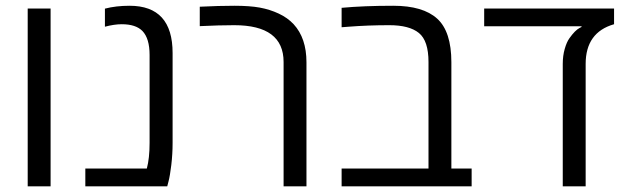

<svg xmlns="http://www.w3.org/2000/svg" viewBox="-20 -660 2218 680"><path d="M159.2 0H78.1V-629.9H159.2Z M411.1 -574.2Q384.8 -574.2 351.6 -565.4V-629.4Q390.6 -639.6 439 -639.6Q591.3 -639.6 591.3 -472.2V-153.8Q591.3 -114.3 586.7 -75.7Q582 -37.1 577.1 -18.6L572.3 0H282.2V-63H500Q509.8 -99.6 509.8 -153.8V-465.3Q509.8 -523.9 484.4 -550.3Q460.9 -574.2 411.1 -574.2Z M687.5 -636.2Q755.9 -639.6 810.1 -639.6Q864.3 -639.6 900.1 -633.1Q936 -626.5 967.3 -611.8Q998.5 -597.2 1020 -574.2Q1065.4 -524.9 1065.4 -439.5V0H984.4V-440.4Q984.4 -570.8 809.6 -570.8Q756.8 -570.8 687.5 -567.4Z M1189.9 -632.3Q1268.1 -639.6 1373 -639.6Q1478 -639.6 1528.3 -594Q1578.6 -548.3 1578.6 -439.5V-63H1650.4V0H1189.9V-63H1497.6V-440.4Q1497.6 -515.6 1463.6 -543.2Q1429.7 -570.8 1358.9 -570.8Q1283.2 -570.8 1214.8 -565.4L1189.9 -563.5Z M2154.8 -629.9V-574.2Q2054.2 -545.4 2054.2 -433.6V0H1973.1V-433.6Q1973.1 -462.4 1980 -486.6Q1986.8 -510.7 1996.6 -524.4Q2016.6 -552.7 2032.7 -561L2039.6 -564.5V-566.9H1694.8V-629.9Z"/></svg>

Font: Open Sans Hebrew
Style: Regular
Weight: 400
Foundry: Ascender Corporation, Yanek Iontef
Version: Version 2.001;PS 002.001;hotconv 1.0.70;makeotf.lib2.5.58329